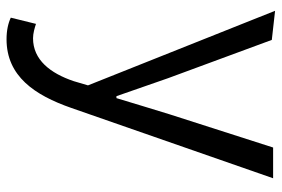

<svg xmlns="http://www.w3.org/2000/svg" viewBox="-157 -428 861 587"><g transform="rotate(90 273.5 -134.5)"><path d="M13 -545 241 27 228 71C204 142 163 195 97 195C82 195 65 190 53 186L34 263C51 271 73 276 100 276C213 276 271 190 310 78L525 -539H431L329 -221C313 -170 296 -112 280 -60H274C256 -111 236 -169 219 -218L102 -535Z"/></g></svg>

Font: GenEiGothic-pro-Regular
Style: Regular
Weight: 400
Designer: Ryoko NISHIZUKA (kana & ideographs); Paul D. Hunt (Latin, Greek & Cyrillic); Wenlong ZHANG (bopomofo); Sandoll Communica
Foundry: Adobe Systems Incorporated; o_tamon
Version: Version 1.000.140830